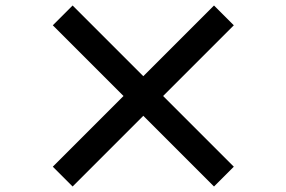

<svg xmlns="http://www.w3.org/2000/svg" viewBox="-20 -729 1040 698"><path d="M758 -51 501 -308 244 -51 172 -123 429 -380 172 -637 244 -709 501 -452 758 -709 830 -637 573 -380 830 -123Z"/></svg>

Font: Noto Sans JP Thin
Style: Bold
Weight: 700
Version: Version 2.004-H2;hotconv 1.0.118;makeotfexe 2.5.65603